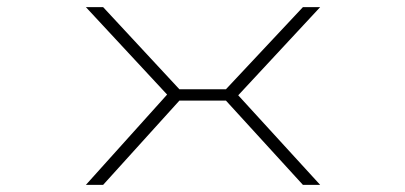

<svg xmlns="http://www.w3.org/2000/svg" viewBox="-20 -520 1140 540"><path d="M221.5 0 450 -254 221.5 -500H270L484.5 -269H615.5L832 -500H880.5L650 -252L880.5 0H832L615.5 -237H484.5L270 0Z"/></svg>

Font: Trispace Expanded Thin
Style: Regular
Weight: 100
Width: 7
Designer: Tyler Finck
Foundry: Etcetera Type Company
Version: Version 1.210; ttfautohint (v1.8.3)